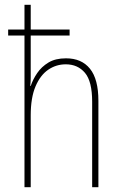

<svg xmlns="http://www.w3.org/2000/svg" viewBox="-20 -780 503 800"><path d="M108 -760V-657H270V-632H108V-493Q108 -470 108 -455Q108 -440 106 -422H108Q117 -449 135 -475.5Q153 -502 182 -519.5Q211 -537 255 -537Q320 -537 355 -493.5Q390 -450 390 -360V0H364V-356Q364 -441 334 -476.5Q304 -512 254 -512Q214 -512 181 -489.5Q148 -467 128 -420Q108 -373 108 -299V0H82V-632H14V-657H82V-760Z"/></svg>

Font: Noto Sans Lao Looped Condensed Thin
Style: Regular
Weight: 100
Width: 3
Designer: Mark Frömberg, Ben Mitchell
Foundry: The Fontpad Ltd
Version: Version 1.002; ttfautohint (v1.8.4.7-5d5b)